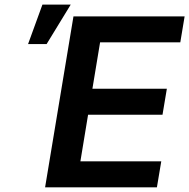

<svg xmlns="http://www.w3.org/2000/svg" viewBox="-20 -797 806 817"><path d="M171.9 0H647.7L666.2 -110.4H322.1L354.8 -308.9H671.5L690 -419.4H373.2L405.9 -616.8H747.2L765.6 -727.3H292.6ZM99.4 -609.4H178.3L280.9 -777.3H160.5Z"/></svg>

Font: Margiela Sans Semi Bold
Style: Italic
Weight: 600
Italic angle: -9.39999°
Designer: Stefan Endress, Andreas Faust
Version: Version 1.100;FEAKit 1.0